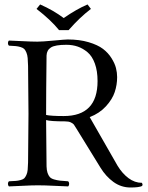

<svg xmlns="http://www.w3.org/2000/svg" viewBox="-20 -832 665 862"><path d="M245.1 -696.8Q208.5 -742.2 144 -792L160.2 -812Q219.2 -786.1 266.1 -751Q323.7 -791 373 -812L388.2 -792Q337.9 -753.9 288.1 -696.8ZM187 -293Q187 -235.4 189 -85Q189.5 -67.4 193.4 -55.9Q197.3 -44.4 203.4 -37.4Q209.5 -30.3 222.9 -26.4Q236.3 -22.5 249.3 -21Q262.2 -19.5 286.1 -18.1Q290.5 -13.7 290.5 -6.6Q290.5 0.5 286.1 4.9Q266.1 4.4 223.6 2.2Q181.2 0 149.9 0Q122.1 0 81.3 2.2Q40.5 4.4 20 4.9Q15.6 0.5 15.6 -6.6Q15.6 -13.7 20 -18.1Q40.5 -19 50.8 -19.8Q61 -20.5 72.8 -23.7Q84.5 -26.9 89.1 -31.7Q93.8 -36.6 98.4 -46.4Q103 -56.2 104.2 -69.3Q105.5 -82.5 106 -103Q107.9 -269 107.9 -320.8Q107.9 -370.1 106 -536.1Q105.5 -557.6 104.2 -571.5Q103 -585.4 98.6 -595.9Q94.2 -606.4 89.1 -611.8Q84 -617.2 72.8 -620.6Q61.5 -624 50.8 -625Q40 -626 20 -627Q15.6 -631.3 15.6 -638.4Q15.6 -645.5 20 -649.9Q41.5 -649.4 81.3 -647.2Q121.1 -645 147.9 -645Q169.9 -645 221.4 -649.9Q272.9 -654.8 284.2 -654.8Q336.9 -654.8 377.9 -642.6Q418.9 -630.4 442.4 -612.5Q465.8 -594.7 480.7 -570.8Q495.6 -546.9 500.7 -526.4Q505.9 -505.9 505.9 -485.8Q505.9 -451.2 495.1 -418.7Q484.4 -386.2 455.6 -354.7Q426.8 -323.2 382.8 -306.2L507.8 -87.9Q528.8 -53.2 556.9 -32.2Q585 -11.2 617.2 -11.2Q620.1 -5.4 620.1 -3.9Q620.1 -2.4 618.2 2.9Q604.5 9.8 565.9 9.8Q523.9 9.8 489.3 -15.1Q455.1 -40 431.2 -79.1L324.2 -252.9Q314.9 -268.6 311.5 -272.9Q307.6 -277.8 297.9 -282.5Q288.1 -287.1 272 -287.1Q206.1 -287.1 187 -293ZM189 -583Q187 -417 187 -320.8V-315.9Q209 -311 266.1 -311Q418 -311 418 -467.8Q418 -513.2 406 -546.4Q394 -579.6 373.3 -597.2Q352.5 -614.7 329.1 -622.8Q305.7 -630.9 277.8 -630.9Q227.5 -630.9 208.7 -618.9Q189.9 -606.9 189 -583Z"/></svg>

Font: Linux Libertine Display G
Style: Regular
Weight: 400
Designer: Philipp H. Poll
Foundry: Philipp H. Poll
Version: Version 5.0.9